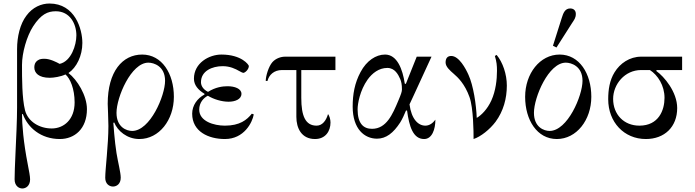

<svg xmlns="http://www.w3.org/2000/svg" viewBox="-20 -778 3948 1091"><path d="M105 -409C105 -478 132 -572 168 -628C213 -697 251 -714 297 -714C378 -714 414 -642 414 -577C414 -522 385 -430 319 -415C301 -425 264 -444 233 -444C222 -444 206 -444 193 -434C177 -422 175 -406 175 -395C175 -364 199 -336 263 -336C284 -336 325 -342 352 -355C379 -332 404 -273 404 -196C404 -98 342 -48 274 -48C205 -48 139 -86 122 -152C105 -221 105 -334 105 -409ZM63 241C63 278 87 293 107 293C127 293 151 278 151 241C151 224 145 193 138 157C113 30 105 -73 105 -130L110 -129C138 -53 212 12 320 12C404 12 474 -46 474 -158C474 -235 419 -325 369 -363C415 -394 448 -461 448 -534C448 -613 406 -758 261 -758C215 -758 165 -737 130 -689C94 -642 77 -569 77 -499V-167C77 -97 72 9 68 93C65 157 63 212 63 241Z M642 -137C642 -225 725 -422 823 -422C854 -422 918 -402 918 -319C918 -234 833 -34 731 -34C699 -34 642 -55 642 -137ZM578 232C578 268 602 282 622 282C642 282 666 268 666 232C666 202 651 147 642 92C631.1 25.4 624 -80 624 -80L629 -82C648 -34 702 12 772 12C884 12 968 -96 968 -228C968 -360 900 -468 788 -468C676 -468 592 -372 592 -188C592 -180 596 -95 596 -62C596 44 578 184 578 232Z M1072 -132C1072 -30 1165 12 1258 12C1367 12 1414 -82 1422 -128L1411 -132C1383 -97 1343 -64 1258 -64C1195 -64 1112 -89 1112 -155C1112 -195 1137 -222 1161 -234C1194 -214 1239 -200 1279 -200C1316 -200 1352 -214 1352 -245C1352 -274 1314 -288 1273 -288C1245 -288 1205 -283 1162 -256C1130 -272 1122 -295 1122 -311C1122 -375 1186 -402 1245 -402C1286 -402 1316 -388 1342 -373C1351 -368 1359 -364 1362 -364C1373 -364 1394 -384 1394 -403C1394 -409 1354 -468 1238 -468C1168 -468 1082 -420 1082 -331C1082 -294 1106 -267 1142 -245V-241C1101 -219 1072 -179 1072 -132Z M1490 -318H1500C1508 -352 1537 -380 1582 -380H1664V-114C1664 -50 1693 12 1770 12C1829 12 1858 -32 1858 -82C1858 -99 1852 -120 1844 -130C1834 -95 1813 -64 1779 -64C1716 -64 1692 -118 1692 -222V-380H1886V-456H1600C1577 -456 1548 -447 1528 -425C1506 -400 1490 -346 1490 -318Z M1984 -172C1984 -44 2052 10 2122 10C2174 10 2215 -22 2254 -82C2265 -99 2279 -130 2287 -150H2293C2305 -60 2327 12 2390 12C2435 12 2454 -43 2454 -98C2440 -79 2421 -64 2397 -64C2357 -64 2318 -100 2307 -185L2328 -230L2432 -456H2348L2286 -301L2280 -303C2268 -384 2237 -468 2168 -468C2116 -468 2063 -433 2029 -369C1995 -306 1984 -242 1984 -172ZM2012 -157C2012 -188 2025 -264 2069 -326C2095 -362 2133 -392 2181 -392C2224 -392 2243 -354 2254 -329C2260 -315 2264 -298 2264 -270C2264 -257 2259 -243 2243 -205C2211 -129 2176 -46 2094 -46C2045 -46 2012 -76 2012 -157Z M2512 -423C2512 -399 2536 -378 2559 -358C2581 -339 2621 -302 2648 -226C2670 -164 2671 -29 2671 12C2711 -1 2763 -42 2796 -86C2841 -147 2860 -219 2860 -292C2860 -356 2837 -424 2802 -466L2792 -460C2802 -427 2804 -406 2804 -376C2804 -326 2797 -262 2772 -207C2749 -157 2716 -124 2689 -108C2686 -184 2670 -292 2642 -353C2626 -389 2588 -460 2544 -460C2522 -460 2512 -446 2512 -423Z M3122 -518 3142 -508 3230 -646C3242 -664.9 3252 -675 3252 -699C3252 -718 3240 -730 3220 -730C3190 -730 3180.5 -702.9 3172 -676ZM3014 -137C3014 -225 3097 -422 3195 -422C3226 -422 3290 -402 3290 -319C3290 -234 3205 -34 3103 -34C3071 -34 3014 -55 3014 -137ZM2964 -228C2964 -96 3032 12 3144 12C3256 12 3340 -96 3340 -228C3340 -360 3272 -468 3160 -468C3048 -468 2964 -360 2964 -228Z M3436 -214C3436 -84 3526 12 3650 12C3756 12 3828 -57 3828 -164C3828 -256 3753 -344 3710 -374V-380H3856V-456H3623C3558 -456 3503 -418 3472 -367C3444 -322 3436 -268 3436 -214ZM3464 -216C3464 -299 3530 -380 3623 -380H3673C3718 -351 3756 -292 3756 -222C3756 -152 3723 -64 3613 -64C3525 -64 3464 -128 3464 -216Z"/></svg>

Font: Old Standard
Style: Regular
Weight: 400
Designer: Alexey Kryukov <alexios@thessalonica.org.ru>
Version: Version 2.0